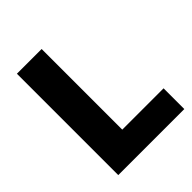

<svg xmlns="http://www.w3.org/2000/svg" viewBox="-187 -772 884 884"><g transform="rotate(-45 255.0 -330.0)"><path d="M70 0V-660H231V-135H500V0Z"/></g></svg>

Font: Bricolage Grotesque 12pt ExtraBold
Style: Regular
Weight: 800
Designer: Mathieu Triay
Foundry: Atelier Triay
Version: Version 1.001; ttfautohint (v1.8.4.7-5d5b);gftools[0.9.33.de